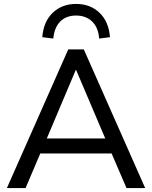

<svg xmlns="http://www.w3.org/2000/svg" viewBox="-20 -956 773 976"><path d="M15 0 327 -705H406L718 0H623L537 -200L580 -176H152L195 -200L110 0ZM365 -600 209 -231 185 -252H547L524 -231L367 -600ZM251 -760 195 -767Q201 -846 248 -891Q295 -936 367 -936Q439 -936 486 -891Q533 -846 539 -767L484 -760Q480 -816 448.5 -846.5Q417 -877 367 -877Q316 -877 286 -846.5Q256 -816 251 -760Z"/></svg>

Font: Nunito Sans 12pt Medium
Style: Regular
Weight: 500
Designer: Vernon Adams
Foundry: Vernon Adams
Version: Version 3.101;gftools[0.9.27]